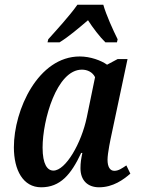

<svg xmlns="http://www.w3.org/2000/svg" viewBox="-20 -786 598 816"><path d="M185 -619 182 -606H233C272 -630 314 -666 354 -700C373 -670 405 -628 428 -606H477L480 -619C461 -657 431 -723 419 -766H309C277 -720 219 -657 185 -619ZM155 10C236 10 282 -44 325 -136H330C325 -112 322 -95 322 -71C322 -19 353 10 401 10C461 10 505 -23 534 -48L517 -83C498 -70 483 -60 466 -60C448 -60 437 -76 437 -107C437 -135 450 -196 455 -219L522 -535H480L435 -511C410 -529 364 -546 319 -546C142 -546 39 -319 39 -160C39 -63 78 10 155 10ZM207 -61C181 -61 161 -88 161 -159C161 -276 221 -490 328 -490C351 -490 373 -480 384 -458L349 -288C326 -177 259 -61 207 -61Z"/></svg>

Font: Noto Serif Condensed SemiBold
Style: Italic
Weight: 600
Width: 3
Italic angle: -12°
Designer: Monotype Design Team
Foundry: Monotype Imaging Inc.
Version: Version 2.014